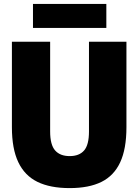

<svg xmlns="http://www.w3.org/2000/svg" viewBox="-20 -954 709 984"><path d="M41 -302V-740H237V-280Q237 -212 262.5 -183Q288 -154 337 -154Q386 -154 411 -182.8Q436 -211.5 436 -280V-740H628V-302Q628 -191 596 -122.2Q564 -53.5 500 -21.8Q436 10 337 10Q237 10 171.8 -22Q106.5 -54 73.8 -122.8Q41 -191.5 41 -302ZM149 -811V-934H525V-811Z"/></svg>

Font: Encode Sans Condensed Black
Style: Regular
Weight: 900
Width: 3
Designer: Multiple Designers
Foundry: Impallari Type
Version: Version 2.000